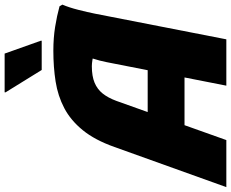

<svg xmlns="http://www.w3.org/2000/svg" viewBox="-120 -870 973 808"><g transform="rotate(-90 366.0 -466.5)"><path d="M-18 0 151 -471Q180 -553 221.5 -604Q263 -655 314.5 -682Q366 -709 426.5 -718.5Q487 -728 556 -728Q610 -728 656.5 -720.5Q703 -713 743 -702L750 -690Q738 -662 728 -622.5Q718 -583 712 -553L604 0H409L508 -504Q514 -534 522.5 -560Q531 -586 538 -600L544 -557Q533 -561 517.5 -563.5Q502 -566 491 -566Q449 -566 421.5 -554.5Q394 -543 376 -520.5Q358 -498 345 -463L180 0ZM183 -176 228 -331H520L491 -176ZM475 -777 381 -929V-933H544L598 -781V-777Z"/></g></svg>

Font: Kufam ExtraBold
Style: Italic
Weight: 800
Italic angle: -11°
Designer: Artur Schmal
Foundry: Original Type
Version: Version 1.301; ttfautohint (v1.8.3)